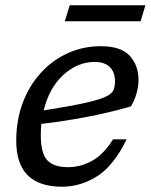

<svg xmlns="http://www.w3.org/2000/svg" viewBox="-20 -697 570 727"><path d="M459.5 -169.5Q410 -68.5 347.2 -29.2Q284.5 10 215 10Q41.5 10 41.5 -163.5Q41.5 -242.5 66.2 -308Q91 -373.5 135 -421.5Q179 -469.5 237 -495.8Q295 -522 361 -522Q439 -522 471.8 -485.2Q504.5 -448.5 504.5 -395Q504.5 -369 496.5 -341.8Q488.5 -314.5 475.5 -294Q390.5 -269.5 302.2 -253Q214 -236.5 136.5 -228Q134.5 -207.5 134.5 -185.5Q134.5 -116 159.2 -90Q184 -64 237 -64Q286 -64 329.5 -88.5Q373 -113 408 -169.5ZM338.5 -462.5Q274 -462.5 220.2 -413.8Q166.5 -365 145.5 -279Q244.5 -294.5 299.8 -306.8Q355 -319 379.5 -330.5Q404 -342 409.8 -356Q415.5 -370 415.5 -389.5Q415.5 -423 396 -442.8Q376.5 -462.5 338.5 -462.5ZM225.5 -616.5 244 -677H530.5L512.5 -616.5Z"/></svg>

Font: Newsreader Caption
Style: Italic
Weight: 400
Italic angle: -17°
Designer: Hugues Gentile
Foundry: Production Type
Version: Version 1.001